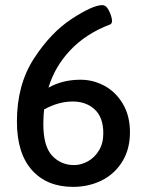

<svg xmlns="http://www.w3.org/2000/svg" viewBox="-20 -723 575 749"><path d="M46 -249Q46 -392 112 -494Q178 -596 260 -649.5Q342 -703 379 -703Q395 -703 406 -679.5Q417 -656 417 -641Q417 -630 408 -627Q316 -592 255 -528Q194 -464 169 -381Q224 -412 294 -412Q344 -412 388 -388Q432 -364 459.5 -317.5Q487 -271 487 -207Q487 -141 457 -92.5Q427 -44 376.5 -19Q326 6 265 6Q163 6 104.5 -59.5Q46 -125 46 -249ZM383 -203Q383 -265 349.5 -296Q316 -327 264 -327Q208 -327 152 -296Q151 -286 150 -272Q149 -258 149 -240Q149 -152 183.5 -115.5Q218 -79 269 -79Q296 -79 322.5 -93.5Q349 -108 366 -136Q383 -164 383 -203Z"/></svg>

Font: Asap-Medium
Style: Regular
Weight: 500
Designer: Pablo Cosgaya
Foundry: Omnibus-Type
Version: Version 2.000; ttfautohint (v1.8)